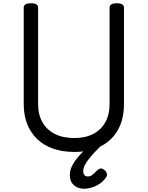

<svg xmlns="http://www.w3.org/2000/svg" viewBox="-20 -910 903 1174"><path d="M434 19Q362 19 305 -1Q248 -21 208 -59Q168 -97 146.5 -151Q125 -205 125 -273V-863Q125 -877 136 -883.5Q147 -890 169 -890Q191 -890 202 -883.5Q213 -877 213 -863V-273Q213 -209 239.5 -162.5Q266 -116 315.5 -91Q365 -66 434 -66Q502 -66 550 -91Q598 -116 624 -162.5Q650 -209 650 -273V-863Q650 -877 661 -883.5Q672 -890 694 -890Q738 -890 738 -863V-273Q738 -182 701.5 -116.5Q665 -51 597 -16Q529 19 434 19ZM495 244Q456 244 431.5 222Q407 200 407 162Q407 138 415.5 116Q424 94 441 70.5Q458 47 483 22Q508 -3 541 -32H603V-24Q582 -4 561.5 18Q541 40 524.5 60.5Q508 81 498.5 100Q489 119 489 136Q489 151 496 160Q503 169 517 169Q534 169 547.5 157Q561 145 578 128Q584 123 593.5 120.5Q603 118 615 127Q627 134 632 147Q637 160 631 170Q617 194 593 211Q569 228 543 236Q517 244 495 244Z"/></svg>

Font: Playwrite GB S
Style: Regular
Weight: 400
Designer: Veronika Burian, José Scaglione
Foundry: TypeTogether
Version: Version 1.000